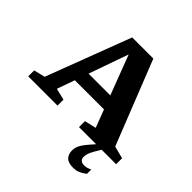

<svg xmlns="http://www.w3.org/2000/svg" viewBox="-232 -917 1355 1355"><g transform="rotate(45 445.0 -240.0)"><path d="M719 38.5Q699.5 72 693.5 90.2Q687.5 108.5 687.5 125.5Q687.5 145 699 155.2Q710.5 165.5 730 165.5Q744.5 165.5 756.8 162.8Q769 160 789 150.5V194Q758 216.5 737.2 224.5Q716.5 232.5 689 232.5Q640 232.5 618.8 210.8Q597.5 189 597.5 152Q597.5 135.5 602 119Q606.5 102.5 620.2 81.2Q634 60 661.5 29L687 0H516V-59.5L603 -79.5L552.5 -213H261.5L214.5 -80.5L301.5 -59.5V0H9.5V-59.5L93.5 -79.5L334 -713H545L794 -83.5L886.5 -59.5V0H742.5ZM297 -314.5H514L401.5 -610.5Z"/></g></svg>

Font: Newsreader 6pt SemiBold
Style: Regular
Weight: 600
Designer: Hugues Gentile
Foundry: Production Type
Version: Version 1.003; ttfautohint (v1.8.3)